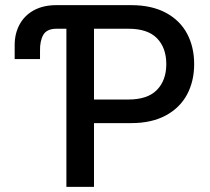

<svg xmlns="http://www.w3.org/2000/svg" viewBox="-20 -727 817 747"><path d="M37.1 -497.1V-551.8Q37.1 -596.7 56.4 -632.1Q75.7 -667.5 112.3 -687.3Q148.9 -707 199.2 -707H490.2Q569.8 -707 625 -677.5Q680.2 -647.9 707.8 -596.2Q735.4 -544.4 735.4 -477.5Q735.4 -411.1 707.8 -359.4Q680.2 -307.6 625 -277.8Q569.8 -248 490.2 -248H345.7V0H238.3V-615.2H200.2Q162.1 -615.2 148.4 -591.3Q134.8 -567.4 135.7 -528.3V-497.1ZM479.5 -339.8Q554.2 -339.8 590.6 -377.2Q627 -414.6 627 -477.5Q627 -541 590.8 -578.1Q554.7 -615.2 479.5 -615.2H345.7V-339.8Z"/></svg>

Font: Pretendard GOV Medium
Style: Regular
Weight: 500
Designer: Base glyphs from Inter by Rasmus Andersson; Hangeul glyphs from Noto Sans CJK(Source Han Sans) by Jang Soo-young and Kan
Foundry: Kil Hyung-jin
Version: Version 1.309